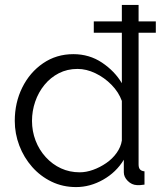

<svg xmlns="http://www.w3.org/2000/svg" viewBox="-20 -750 662 780"><path d="M361 -617V-663H613V-617ZM40 -259Q40 -333 70.5 -394.5Q101 -456 155 -493Q209 -530 278 -530Q343 -530 394.5 -495.5Q446 -461 475 -412V-730H543V-82Q543 -68 549 -61.5Q555 -55 567 -54V0Q547 3 536 2Q515 1 499 -15Q483 -31 483 -50V-101Q452 -50 399 -20Q346 10 289 10Q235 10 189.5 -12Q144 -34 110.5 -72Q77 -110 58.5 -158.5Q40 -207 40 -259ZM475 -179V-340Q462 -376 433 -405.5Q404 -435 367.5 -452.5Q331 -470 295 -470Q253 -470 219 -452.5Q185 -435 160.5 -405Q136 -375 123 -337Q110 -299 110 -259Q110 -217 124.5 -179Q139 -141 166 -111.5Q193 -82 228 -66Q263 -50 304 -50Q330 -50 358 -60Q386 -70 411.5 -87.5Q437 -105 454 -129Q471 -153 475 -179Z"/></svg>

Font: Raleway Thin
Style: Regular
Weight: 400
Version: Version 4.026